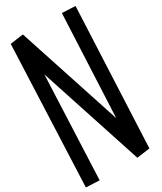

<svg xmlns="http://www.w3.org/2000/svg" viewBox="-281 -1290 1153 1366"><g transform="rotate(-30 296.0 -607.0)"><path d="M110.4 -21.5Q73.2 -22.5 0 -26.4Q15.6 -410.2 47.9 -1178.7Q84 -1183.6 156.2 -1193.4Q249 -910.2 433.6 -345.7Q447.3 -626 472.7 -1186.5Q509.8 -1184.6 582 -1181.6Q564.5 -801.8 530.3 -41Q494.1 -36.1 422.9 -26.4Q331.1 -307.6 146.5 -871.1Q133.8 -587.9 110.4 -21.5Z"/></g></svg>

Font: Hector
Style: bold
Weight: 400
Designer: Cristian Lopez
Version: Version 1.0